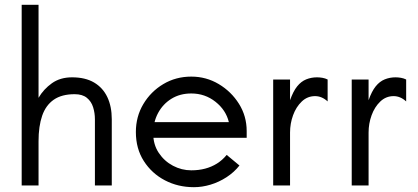

<svg xmlns="http://www.w3.org/2000/svg" viewBox="-20 -770 1736 797"><path d="M70 0V-750H140V-364Q161 -400 195.5 -424.5Q230 -449 279 -449Q334 -449 370.5 -427.5Q407 -406 425.5 -367Q444 -328 444 -275V0H374V-275Q374 -301 366.5 -325Q359 -349 340.5 -364Q322 -379 290 -379Q236 -379 203 -356Q170 -333 155 -289.5Q140 -246 140 -184V0Z M785 7Q719 7 664.5 -21.5Q610 -50 577 -101.5Q544 -153 544 -222Q544 -286 575 -338Q606 -390 658 -421Q710 -452 774 -452Q836 -452 888 -421Q940 -390 972 -339Q1004 -288 1004 -226V-198H588V-263H930Q918 -313 874.5 -347.5Q831 -382 774 -382Q727 -382 691.5 -360Q656 -338 636 -300.5Q616 -263 616 -216Q616 -170 639 -135.5Q662 -101 698 -82Q734 -63 774 -63Q805 -63 831.5 -70Q858 -77 880.5 -91Q903 -105 921 -127L974 -83Q952 -55 920.5 -34.5Q889 -14 854 -3.5Q819 7 785 7Z M1114 0V-440H1184V-354Q1197 -391 1213.5 -411.5Q1230 -432 1251 -440.5Q1272 -449 1296 -449Q1307 -449 1318.5 -447Q1330 -445 1340 -440V-349Q1328 -360 1315 -365.5Q1302 -371 1288 -371Q1256 -371 1232.5 -348.5Q1209 -326 1196.5 -291.5Q1184 -257 1184 -220V0Z M1440 0V-440H1510V-354Q1523 -391 1539.5 -411.5Q1556 -432 1577 -440.5Q1598 -449 1622 -449Q1633 -449 1644.5 -447Q1656 -445 1666 -440V-349Q1654 -360 1641 -365.5Q1628 -371 1614 -371Q1582 -371 1558.5 -348.5Q1535 -326 1522.5 -291.5Q1510 -257 1510 -220V0Z"/></svg>

Font: Teachers
Style: Regular
Weight: 400
Designer: Alfredo Marco Pradil, Chank Diesel
Version: Version 1.001